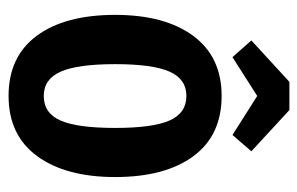

<svg xmlns="http://www.w3.org/2000/svg" viewBox="-148 -561 722 466"><g transform="rotate(90 213.0 -328.0)"><path d="M212.9 12.2Q117.2 12.2 66.7 -56.4Q16.1 -125 16.1 -246.6Q16.1 -366.7 66.9 -435.8Q117.7 -504.9 212.9 -504.9Q308.6 -504.9 359.1 -436.3Q409.7 -367.7 409.7 -246.6Q409.7 -126.5 358.9 -57.1Q308.1 12.2 212.9 12.2ZM212.9 -419.4Q171.9 -419.4 153.8 -378.4Q135.7 -337.4 135.7 -246.6Q135.7 -155.8 153.8 -114.5Q171.9 -73.2 212.9 -73.2Q254.9 -73.2 272.7 -114.3Q290.5 -155.3 290.5 -246.6Q290.5 -337.4 272.5 -378.4Q254.4 -419.4 212.9 -419.4ZM347.2 -577.1 307.6 -531.2 212.9 -591.3 118.7 -531.2 78.1 -577.1 178.7 -669.4H247.1Z"/></g></svg>

Font: Amiri Typewriter
Style: Bold
Weight: 700
Monospace: yes
Designer: Khaled Hosny
Version: Version 1.1